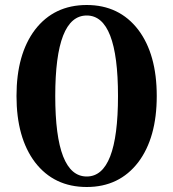

<svg xmlns="http://www.w3.org/2000/svg" viewBox="-20 -734 693 768"><path d="M533 -615Q607 -517 607 -350Q607 -183 533 -85Q457 14 327 14Q196 14 120 -85Q46 -183 46 -350Q46 -517 120 -615Q196 -714 327 -714Q457 -714 533 -615ZM201 -350Q201 -28 327 -28Q452 -28 452 -350Q452 -672 327 -672Q201 -672 201 -350Z"/></svg>

Font: Cinzel Bold(RUS BY LYAJKA)
Style: Regular
Weight: 700
Designer: Natanael Gama
Version: Version 1.001;PS 001.001;hotconv 1.0.56;makeotf.lib2.0.21325